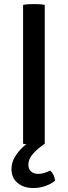

<svg xmlns="http://www.w3.org/2000/svg" viewBox="-20 -707 334 944"><path d="M93.5 -683Q105 -685.5 119.8 -686.2Q134.5 -687 146 -687Q159 -687 173.5 -686.2Q188 -685.5 200 -683V0Q188 2 173.5 3Q159 4 146 4Q134.5 4 119.8 3Q105 2 93.5 0ZM144 217.5Q97 217.5 66.8 192.8Q36.5 168 36.5 124Q36.5 92.5 53.5 64Q70.5 35.5 98 11.2Q125.5 -13 156.5 -31Q168.5 -28 180.8 -19.5Q193 -11 200 0Q166 22.5 142.8 48.5Q119.5 74.5 119.5 103Q119.5 125 133.2 136.5Q147 148 168 148Q184 148 199.5 142.8Q215 137.5 226.5 131.5Q236 139.5 242.8 152.8Q249.5 166 250 182Q232.5 197 204 207.2Q175.5 217.5 144 217.5Z"/></svg>

Font: Signika
Style: Regular
Weight: 400
Designer: Anna Giedry
Foundry: Anna Giedry
Version: Version 2.001